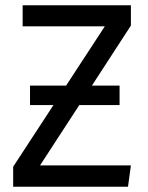

<svg xmlns="http://www.w3.org/2000/svg" viewBox="-20 -709 562 729"><path d="M477 -689V-612L329 -384H434V-310H281L132 -81H477L466 0H30V-76L183 -310H94V-384H231L378 -609H66V-689Z"/></svg>

Font: Fira Sans
Style: Regular
Weight: 400
Designer: Carrois Corporate & Edenspiekermann AG
Foundry: Carrois Corporate GbR & Edenspiekermann AG
Version: Version 4.106;PS 004.106;hotconv 1.0.70;makeotf.lib2.5.58329